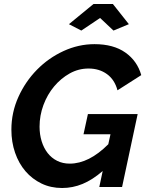

<svg xmlns="http://www.w3.org/2000/svg" viewBox="-20 -936 737 961"><path d="M325 -815 448 -916H545L625 -815L548 -783L481 -846L387 -783ZM494 -80Q443 -36 393.5 -15.5Q344 5 291 5Q234 5 187.5 -17.5Q141 -40 107.5 -79Q74 -118 55.5 -171.5Q37 -225 37 -287Q37 -373 72 -450.5Q107 -528 165 -587Q223 -646 298 -680.5Q373 -715 453 -715Q548 -715 607.5 -673Q667 -631 687 -560L568 -484Q554 -537 515.5 -565Q477 -593 423 -593Q373 -593 329 -568.5Q285 -544 251 -503.5Q217 -463 197.5 -410.5Q178 -358 178 -302Q178 -263 188.5 -229Q199 -195 218.5 -170Q238 -145 266 -131Q294 -117 329 -117Q425 -117 522 -214L533 -264H398L420 -365H669L591 0H477Z"/></svg>

Font: PTCRaleway
Style: Bold Italic
Weight: 700
Italic angle: -12°
Designer: Matt McInerney, Pablo Impallari, Rodrigo Fuenzalida
Foundry: Matt McInerney, Pablo Impallari, Rodrigo Fuenzalida
Version: Version 3.000g; ttfautohint (v1.5) -l 8 -r 28 -G 28 -x 14 -D